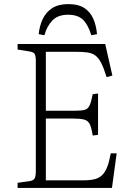

<svg xmlns="http://www.w3.org/2000/svg" viewBox="-20 -918 644 938"><path d="M66 0V-25L124 -33Q143 -36 149 -46Q155 -56 155 -84V-619Q155 -644 149.5 -654Q144 -664 122 -667L66 -676V-703H494L529 -549L501 -541Q487 -586 474 -611Q461 -636 445 -647.5Q429 -659 405.5 -662Q382 -665 346 -665H204V-377H346Q378 -377 394 -381.5Q410 -386 418 -403.5Q426 -421 433 -458L459 -461V-259L433 -256Q427 -294 418.5 -311.5Q410 -329 390.5 -334Q371 -339 332 -339H204V-37H386Q422 -37 444 -43Q466 -49 480.5 -64Q495 -79 504.5 -104Q514 -129 521 -169H550L527 0ZM314 -898Q362 -898 391 -879.5Q420 -861 435 -828Q450 -795 454 -751L426 -746Q411 -796 386 -821Q361 -846 312 -846Q263 -846 236 -818Q209 -790 197 -746L169 -751Q173 -791 188.5 -824.5Q204 -858 234.5 -878Q265 -898 314 -898Z"/></svg>

Font: Literata 18pt ExtraLight
Style: Regular
Weight: 250
Designer: Latin by Veronika Burian and Jose Scaglione. Greek by Irene Vlachou. Cyrillic by Vera Evstafieva.
Foundry: TypeTogether
Version: Version 3.103;gftools[0.9.29]